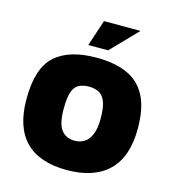

<svg xmlns="http://www.w3.org/2000/svg" viewBox="-107 -793 813 898"><g transform="rotate(15 299.5 -344.0)"><path d="M298 15Q165 15 97.5 -53Q30 -121 30 -258Q30 -407 97.5 -468Q165 -529 298 -529Q385 -529 445.5 -502.5Q506 -476 537.5 -416.5Q569 -357 569 -258Q569 -121 499 -53Q429 15 298 15ZM298 -127Q325 -127 345.5 -140.5Q366 -154 377.5 -183Q389 -212 389 -258Q389 -313 377.5 -341Q366 -369 345.5 -379Q325 -389 298 -389Q270 -389 250 -379Q230 -369 220 -341Q210 -313 210 -258Q210 -187 232.5 -157Q255 -127 298 -127ZM244 -576 286 -703H463L340 -576Z"/></g></svg>

Font: Maven Pro Black
Style: Regular
Weight: 900
Designer: Joe Prince
Foundry: Joe Prince
Version: Version 2.103